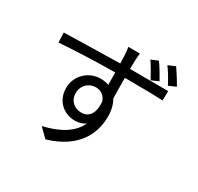

<svg xmlns="http://www.w3.org/2000/svg" viewBox="-182 -1045 1364 1323"><g transform="rotate(30 500.0 -383.5)"><path d="M933 -707C912 -746 881 -793 858 -827L802 -803C828 -769 855 -723 876 -682ZM811 -680C791 -717 760 -768 736 -801L681 -778C706 -743 733 -695 754 -655ZM451 -223C397 -223 351 -259 351 -321C351 -385 399 -425 451 -425C490 -425 522 -407 538 -364C548 -270 510 -223 451 -223ZM592 -652C592 -678 593 -701 593 -716C593 -728 596 -767 598 -778H506C509 -766 512 -736 513 -716C514 -702 514 -679 515 -651C367 -649 182 -643 71 -641L74 -563C197 -572 365 -579 516 -580L517 -482C497 -489 475 -493 451 -493C357 -493 276 -418 276 -320C276 -212 356 -153 439 -153C471 -153 500 -161 523 -178C482 -90 391 -37 262 -7L330 60C561 -9 625 -158 625 -292C625 -341 614 -384 594 -418C593 -464 592 -524 592 -581H605C750 -581 839 -579 895 -576L896 -651C849 -651 727 -652 606 -652Z"/></g></svg>

Font: Noto Sans JP Regular
Style: Regular
Weight: 400
Designer: Ryoko NISHIZUKA (kana & ideographs); Paul D. Hunt (Latin, Greek & Cyrillic); Wenlong ZHANG (bopomofo); Sandoll Communica
Foundry: Adobe Systems Incorporated
Version: Version 1.004;PS 1.004;hotconv 1.0.82;makeotf.lib2.5.63406